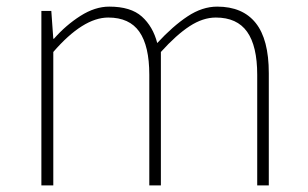

<svg xmlns="http://www.w3.org/2000/svg" viewBox="-20 -560 929 580"><path d="M105 0V-527H135L141 -443H143Q179 -484 223 -512Q267 -540 310 -540Q375 -540 408.5 -510Q442 -480 455 -430Q502 -481 546.5 -510.5Q591 -540 636 -540Q713 -540 752.5 -490.5Q792 -441 792 -339V0H757V-334Q757 -421 726.5 -464Q696 -507 632 -507Q593 -507 553 -481Q513 -455 466 -403V0H431V-334Q431 -421 401 -464Q371 -507 307 -507Q269 -507 227.5 -481Q186 -455 141 -403V0Z"/></svg>

Font: Noto Sans JP Thin Thin
Style: Regular
Weight: 250
Version: Version 2.004-H2;hotconv 1.0.118;makeotfexe 2.5.65603